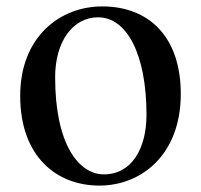

<svg xmlns="http://www.w3.org/2000/svg" viewBox="-20 -563 628 599"><path d="M290 16C421 16 544 -80 544 -270C544 -450 443 -543 299 -543C166 -543 43 -447 43 -264C43 -74 157 16 290 16ZM304 -19C225 -19 152 -114 152 -322C152 -433 207 -509 286 -509C375 -509 437 -395 437 -205C437 -98 390 -19 304 -19Z"/></svg>

Font: Noto Serif SC SemiBold
Style: Regular
Weight: 600
Designer: Ryoko NISHIZUKA 西塚涼子 (kana & ideographs); Frank Grießhammer (Latin, Greek & Cyrillic); Wenlong ZHANG 张文龙 (bopomofo); San
Foundry: Adobe
Version: Version 2.001;hotconv 1.1.0;makeotfexe 2.6.0